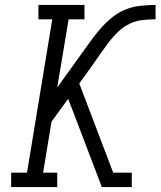

<svg xmlns="http://www.w3.org/2000/svg" viewBox="-20 -755 648 775"><path d="M25 0V-58H89L191 -677H135V-735H321V-677H257L211 -402L301 -527Q321 -554 340 -581Q359 -608 380.5 -633.5Q402 -659 428 -681Q454 -703 484 -715.5Q514 -728 545.5 -731.5Q577 -735 608 -735V-677Q582 -677 555 -674Q528 -671 503 -659Q478 -647 457 -627Q436 -607 419 -584.5Q402 -562 386 -539Q370 -516 354 -493L300 -418L437 -58H512V0H391L276 -302L255 -356L188 -264L154 -58H211V0Z"/></svg>

Font: Iosevka Slab Light Extended
Style: Italic
Weight: 300
Width: 7
Italic angle: -9°
Monospace: yes
Designer: Belleve Invis
Foundry: Belleve Invis
Version: Version 11.1.0; ttfautohint (v1.8.3)